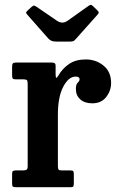

<svg xmlns="http://www.w3.org/2000/svg" viewBox="-20 -781 497 801"><path d="M95.5 -430.5Q95.5 -442.5 92.5 -446.2Q89.5 -450 77.5 -450H46Q35.5 -450 33 -453.5Q30.5 -457 30.5 -468V-502Q30.5 -512.5 33.5 -516.2Q36.5 -520 47 -520H194.5Q203.5 -520 207.8 -517.5Q212 -515 212 -505.5V-472.5Q212 -458.5 214.5 -456.5Q217 -454.5 223.5 -466Q240.5 -495 268 -514Q295.5 -533 338 -533Q380.5 -533 412 -507.2Q443.5 -481.5 443.5 -435Q443.5 -402.5 423 -376.2Q402.5 -350 365 -350Q333 -350 314.8 -366.5Q296.5 -383 296.5 -409.5Q296.5 -429 304.2 -436Q312 -443 312 -450.5Q312 -461.5 295.5 -461.5Q266 -461.5 243.8 -419Q221.5 -376.5 221.5 -302.5V-89.5Q221.5 -78 224 -74Q226.5 -70 238.5 -70H274.5Q284 -70 286 -66.2Q288 -62.5 288 -53V-17Q288 -7 285.8 -3.5Q283.5 0 274 0H46.5Q38 0 34.2 -2.2Q30.5 -4.5 30.5 -13V-55.5Q30.5 -64.5 33.8 -67.2Q37 -70 46 -70H74.5Q86.5 -70 91 -73.2Q95.5 -76.5 95.5 -87.5ZM181 -621 95 -718.5Q89.5 -724 89 -727.8Q88.5 -731.5 94.5 -736.5L112 -752.5Q119.5 -758.5 122.5 -757.8Q125.5 -757 133.5 -752L217.5 -694.5Q240.5 -679 262 -694.5L350 -757Q357 -762 360.8 -760.5Q364.5 -759 370.5 -753L384.5 -739.5Q391 -733 391.8 -729.5Q392.5 -726 386.5 -719.5L296.5 -618.5Q291.5 -612.5 287 -610Q282.5 -607.5 271 -607.5H215.5Q201.5 -607.5 194.2 -611Q187 -614.5 181 -621Z"/></svg>

Font: Besley* Narrow Semi
Style: Regular
Weight: 600
Width: 4
Designer: Owen Earl
Foundry: indestructible type*
Version: Version 3.000; ttfautohint (v1.8.3)